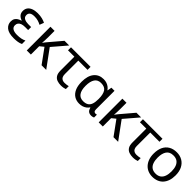

<svg xmlns="http://www.w3.org/2000/svg" viewBox="318 -1803 3071 3071"><g transform="rotate(45 1853.0 -267.5)"><path d="M268 10Q152 10 98.5 -34.5Q45 -79 45 -146Q45 -186 60.5 -211.5Q76 -237 101.5 -252.5Q127 -268 158 -277V-282Q115 -296 89 -325.5Q63 -355 63 -403Q63 -449 86.5 -480.5Q110 -512 154.5 -529Q199 -546 261 -546Q317 -546 362.5 -534.5Q408 -523 437 -507L409 -434Q377 -452 340.5 -462.5Q304 -473 261 -473Q201 -473 175.5 -452.5Q150 -432 150 -397Q150 -351 186.5 -332.5Q223 -314 271 -314H340V-246H271Q227 -246 197 -235Q167 -224 151.5 -203Q136 -182 136 -151Q136 -108 170.5 -86.5Q205 -65 268 -65Q320 -65 358.5 -73Q397 -81 428 -97V-19Q397 -3 356 3.5Q315 10 268 10Z M979 -536 776 -299 995 0H890L714 -242L648 -188V0H555V-536H648V-397Q648 -357 646 -319Q644 -281 642 -261H644Q653 -274 663.5 -287.5Q674 -301 683 -312L873 -536Z M1336 11Q1290 11 1251 -2.5Q1212 -16 1188 -52Q1164 -88 1164 -155V-468H1020V-536H1462V-468H1253V-164Q1253 -126 1265 -103Q1277 -80 1299 -70Q1321 -60 1349 -60Q1371 -60 1394.5 -63.5Q1418 -67 1434 -71V-5Q1420 1 1392.5 6Q1365 11 1336 11Z M1747 10Q1683 10 1634 -21Q1585 -52 1557 -113.5Q1529 -175 1529 -266Q1529 -402 1588.5 -474Q1648 -546 1751 -546Q1789 -546 1820 -535.5Q1851 -525 1875.5 -506.5Q1900 -488 1917 -463H1921L1934 -536H2004V-118Q2004 -87 2016 -74.5Q2028 -62 2045 -62Q2053 -62 2062 -64Q2071 -66 2075 -67V-3Q2070 0 2061 3Q2052 6 2041 8Q2030 10 2019 10Q1982 10 1957.5 -8Q1933 -26 1922 -72H1915Q1899 -48 1875 -29.5Q1851 -11 1819 -0.5Q1787 10 1747 10ZM1765 -63Q1820 -63 1853.5 -84Q1887 -105 1902 -149Q1917 -193 1917 -261V-267Q1917 -367 1883.5 -420Q1850 -473 1764 -473Q1691 -473 1655.5 -419.5Q1620 -366 1620 -265Q1620 -165 1657 -114Q1694 -63 1765 -63Z M2606 -536 2403 -299 2622 0H2517L2341 -242L2275 -188V0H2182V-536H2275V-397Q2275 -357 2273 -319Q2271 -281 2269 -261H2271Q2280 -274 2290.5 -287.5Q2301 -301 2310 -312L2500 -536Z M2963 11Q2917 11 2878 -2.5Q2839 -16 2815 -52Q2791 -88 2791 -155V-468H2647V-536H3089V-468H2880V-164Q2880 -126 2892 -103Q2904 -80 2926 -70Q2948 -60 2976 -60Q2998 -60 3021.5 -63.5Q3045 -67 3061 -71V-5Q3047 1 3019.5 6Q2992 11 2963 11Z M3652 -269Q3652 -202 3634.5 -150.5Q3617 -99 3584.5 -63Q3552 -27 3505.5 -8.5Q3459 10 3402 10Q3349 10 3304 -8.5Q3259 -27 3226 -63Q3193 -99 3174.5 -150.5Q3156 -202 3156 -269Q3156 -358 3186 -419.5Q3216 -481 3272 -513.5Q3328 -546 3405 -546Q3478 -546 3533.5 -513.5Q3589 -481 3620.5 -419.5Q3652 -358 3652 -269ZM3247 -269Q3247 -206 3263.5 -159.5Q3280 -113 3315 -88Q3350 -63 3404 -63Q3458 -63 3493 -88Q3528 -113 3544.5 -159.5Q3561 -206 3561 -269Q3561 -333 3544 -378Q3527 -423 3492.5 -447.5Q3458 -472 3403 -472Q3321 -472 3284 -418Q3247 -364 3247 -269Z"/></g></svg>

Font: Noto Sans Ambassadori
Style: Regular
Weight: 400
Designer: Monotype Design Team
Foundry: Monotype Imaging Inc.
Version: Version 2.013